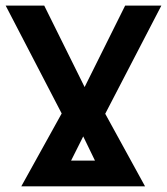

<svg xmlns="http://www.w3.org/2000/svg" viewBox="-20 -658 590 678"><path d="M492.2 0H55.2L197.8 -257.3L0 -638.2H136.2L278.8 -350.6L421.9 -638.2H549.8L351.6 -256.3ZM231 -90.8H315.4L273.9 -176.3Z"/></svg>

Font: Code New Roman
Style: Bold
Weight: 700
Monospace: yes
Designer: Sam Radian
Foundry: Code New Roman
Version: Version 1.508 October 19, 2014